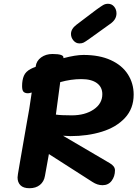

<svg xmlns="http://www.w3.org/2000/svg" viewBox="-20 -990 732 1017"><path d="M353 -269Q338 -269 314 -271L561 -126Q589 -110 589 -88Q589 -56 571.5 -32.5Q554 -9 523 -9Q496 -9 470 -26L239 -174L218 -58Q213 -28 191.5 -10.5Q170 7 136 7Q104 7 88.5 -8.5Q73 -24 73 -50Q73 -56 75 -68L86 -133L122 -340Q135 -406 148 -500L144 -499Q135 -496 128 -496Q113 -496 105 -503.5Q97 -511 97 -534Q97 -566 106.5 -588.5Q116 -611 143 -625Q152 -630 169 -636V-638Q173 -668 198 -686Q223 -704 258 -704Q319 -704 316 -684V-682Q381 -699 422 -699Q507 -699 567 -671.5Q627 -644 657.5 -596Q688 -548 688 -489Q688 -415 642 -365.5Q596 -316 520 -292.5Q444 -269 353 -269ZM299 -555 276 -383Q303 -379 360 -379Q430 -379 476 -410Q522 -441 522 -491Q522 -529 493 -550Q464 -571 411 -571Q356 -571 299 -555ZM356 -810Q356 -837 385 -859L488 -937Q514 -956 526 -963Q538 -970 552 -970Q572 -970 584.5 -955Q597 -940 597 -919Q597 -886 563 -863L453 -784Q432 -769 423 -764.5Q414 -760 401 -760Q382 -760 369 -775.5Q356 -791 356 -810Z"/></svg>

Font: Mali
Style: Bold Italic
Weight: 700
Italic angle: -10°
Version: Version 1.000; ttfautohint (v1.6)